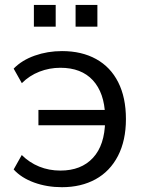

<svg xmlns="http://www.w3.org/2000/svg" viewBox="-20 -758 592 787"><path d="M36 -63.4 69.2 -122.6Q100.3 -91.6 140.6 -75.2Q180.8 -58.8 227.5 -58.8Q312.9 -58.8 361.1 -111Q409.4 -163.2 410.9 -261.7L424.3 -244.5H137.5V-307.3H424.9L410.9 -284.3Q407.8 -377.6 360.7 -428.9Q313.5 -480.2 227.5 -480.2Q182.6 -480.2 141.5 -464.2Q100.3 -448.1 69.5 -417.1L36 -476.7Q69.8 -511.5 122.4 -530Q175 -548.6 234.3 -548.6Q314.8 -548.6 373.9 -516Q433 -483.4 464.6 -420.8Q496.2 -358.3 496.2 -270.1Q496.2 -182 463.5 -118.8Q430.8 -55.7 371.7 -23.2Q312.6 9.3 233.9 9.3Q172.4 9.3 119.9 -9.8Q67.5 -28.8 36 -63.4ZM289.8 -737.8H379.2V-648.7H289.8ZM118.9 -737.8H208.3V-648.7H118.9Z"/></svg>

Font: Min Sans VF VF
Style: Regular
Weight: 400
Designer: Jinseong-Kim, NotoSansCJK, Nunito
Foundry: Jinseong-Kim
Version: Version 1.420;Glyphs 3.1.2 (3151)